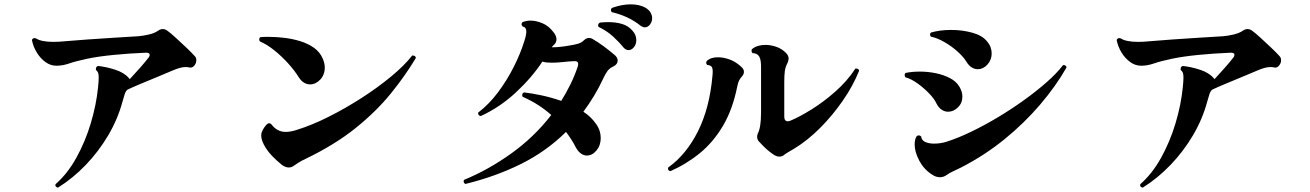

<svg xmlns="http://www.w3.org/2000/svg" viewBox="-20 -834 6040 885"><path d="M247 31Q232 27 236 15Q291 -33 332 -107Q373 -181 398.5 -266Q424 -351 432 -432Q435 -462 435 -477Q435 -492 432 -499Q429 -506 422 -512V-516Q422 -527 432 -530Q470 -526 511.5 -512.5Q553 -499 574 -474Q576 -473 578 -469Q602 -495 625.5 -521.5Q649 -548 666 -570Q670 -575 670 -581Q670 -592 651 -591Q577 -588 505 -581Q433 -574 381 -563Q329 -552 299 -541.5Q269 -531 240 -531Q213 -531 189.5 -548Q166 -565 149.5 -592Q133 -619 127 -650Q133 -662 146 -657Q158 -649 178.5 -645Q199 -641 225 -641Q251 -641 281 -644Q325 -648 383.5 -652Q442 -656 504 -660Q566 -664 618 -667Q641 -669 666.5 -675Q692 -681 708 -692Q719 -700 730 -700Q742 -700 752 -692Q765 -683 789 -661Q813 -639 838 -615.5Q863 -592 878 -575Q885 -568 885 -556Q885 -543 875.5 -531.5Q866 -520 853 -523Q849 -524 845 -524.5Q841 -525 837 -525Q822 -525 807 -520.5Q792 -516 778 -510Q748 -497 706.5 -480Q665 -463 627 -447Q589 -431 568 -421Q559 -414 554.5 -399Q550 -384 545 -367Q523 -285 479 -210.5Q435 -136 375.5 -74Q316 -12 247 31Z M1333 -69Q1323 -62 1311 -62Q1294 -62 1277 -76Q1228 -116 1206 -150.5Q1184 -185 1184 -209Q1184 -219 1187 -226Q1196 -247 1210 -261Q1215 -266 1221 -266Q1226 -266 1231 -261Q1257 -226 1297 -226Q1319 -226 1347 -235Q1418 -257 1495.5 -296Q1573 -335 1647.5 -383Q1722 -431 1783 -481.5Q1844 -532 1880 -578H1883Q1895 -578 1897 -567Q1848 -485 1781.5 -403Q1715 -321 1619.5 -244Q1524 -167 1387 -101Q1369 -93 1355.5 -84Q1342 -75 1333 -69ZM1359 -475Q1338 -509 1308 -542Q1278 -575 1244.5 -602Q1211 -629 1178 -643Q1175 -648 1175 -652Q1175 -660 1181 -663Q1190 -664 1200.5 -664Q1211 -664 1221 -664Q1254 -664 1291.5 -659.5Q1329 -655 1364.5 -644Q1400 -633 1427.5 -613.5Q1455 -594 1468 -563Q1477 -542 1477 -523Q1477 -489 1456 -467Q1435 -445 1409 -445Q1396 -445 1383 -452Q1370 -459 1359 -475Z M2125 14Q2119 11 2117.5 5Q2116 -1 2119 -5Q2231 -51 2336.5 -126.5Q2442 -202 2521 -304Q2464 -355 2389 -388Q2387 -392 2387 -395Q2387 -405 2396 -408Q2431 -404 2476 -394.5Q2521 -385 2567 -369Q2590 -406 2609.5 -445.5Q2629 -485 2643 -527Q2644 -531 2644.5 -534Q2645 -537 2645 -539Q2645 -554 2624 -552Q2601 -551 2574.5 -548Q2548 -545 2524 -545Q2512 -545 2501 -546Q2490 -547 2480 -550Q2432 -477 2358.5 -408.5Q2285 -340 2196 -299Q2189 -300 2186 -305Q2183 -310 2184 -315Q2234 -353 2275.5 -408.5Q2317 -464 2348 -525.5Q2379 -587 2396 -642Q2406 -672 2406 -689Q2406 -708 2389 -712Q2384 -717 2384 -722Q2384 -726 2388 -732Q2396 -735 2405.5 -737Q2415 -739 2425 -739Q2451 -739 2480 -727Q2509 -715 2531 -686Q2545 -669 2545 -653Q2545 -639 2535 -629Q2531 -625 2528 -622Q2525 -619 2523 -616Q2542 -616 2562 -618Q2582 -620 2604 -624Q2629 -628 2644.5 -632.5Q2660 -637 2670 -647Q2682 -659 2695 -659Q2705 -659 2712 -654Q2735 -641 2763.5 -620Q2792 -599 2816 -578Q2827 -567 2827 -555Q2827 -537 2806 -527Q2790 -520 2780 -506.5Q2770 -493 2761 -473Q2741 -430 2718 -392Q2695 -354 2669 -319Q2704 -296 2725 -266Q2738 -249 2743.5 -232Q2749 -215 2749 -198Q2749 -164 2729.5 -140.5Q2710 -117 2685 -117Q2672 -117 2659 -125.5Q2646 -134 2635 -153Q2625 -173 2613 -191.5Q2601 -210 2589 -226Q2498 -136 2381 -78Q2264 -20 2125 14ZM2854 -615Q2833 -641 2805 -666.5Q2777 -692 2739 -710Q2737 -714 2737 -717Q2737 -726 2746 -730Q2756 -731 2765.5 -731.5Q2775 -732 2784 -732Q2819 -732 2847.5 -723.5Q2876 -715 2895 -693Q2905 -682 2909 -671Q2913 -660 2913 -649Q2913 -630 2902 -616.5Q2891 -603 2877 -603Q2865 -603 2854 -615ZM2932 -716Q2877 -760 2800 -778Q2796 -782 2796 -788Q2796 -794 2802 -798Q2847 -814 2887 -814Q2928 -814 2956 -798Q2972 -788 2979 -775.5Q2986 -763 2986 -750Q2986 -734 2976 -721Q2966 -708 2952 -708Q2943 -708 2932 -716Z M3553 -117Q3542 -123 3527 -135Q3512 -147 3498.5 -160.5Q3485 -174 3478 -182Q3470 -191 3470 -204Q3470 -212 3473 -219Q3480 -231 3484 -255.5Q3488 -280 3488 -318V-517Q3489 -558 3479.5 -573.5Q3470 -589 3449 -589Q3444 -594 3444 -600Q3444 -606 3448 -609Q3471 -627 3509 -627Q3532 -627 3557.5 -618.5Q3583 -610 3603 -590Q3615 -578 3615 -564Q3615 -556 3610 -544Q3600 -525 3597.5 -505.5Q3595 -486 3595 -457V-297Q3595 -275 3611 -275Q3617 -275 3624 -278Q3665 -295 3720.5 -329.5Q3776 -364 3830.5 -412Q3885 -460 3923 -518H3927Q3938 -518 3940 -508Q3912 -438 3864.5 -369.5Q3817 -301 3759.5 -243.5Q3702 -186 3641 -149Q3626 -140 3615.5 -134Q3605 -128 3597 -122Q3586 -112 3572 -112Q3563 -112 3553 -117ZM3070 -45Q3056 -48 3060 -62Q3143 -121 3197 -228.5Q3251 -336 3264 -485Q3265 -491 3265 -496.5Q3265 -502 3265 -506Q3265 -520 3260 -526.5Q3255 -533 3239 -535Q3235 -541 3235 -545Q3235 -550 3240 -555Q3257 -570 3290 -570Q3315 -570 3344 -559.5Q3373 -549 3400 -523Q3409 -514 3409 -503Q3409 -492 3401 -483Q3392 -473 3387 -463.5Q3382 -454 3378 -434Q3357 -330 3313 -255Q3269 -180 3207 -129Q3145 -78 3070 -45Z M4343 -27Q4329 -17 4312 -17Q4294 -17 4275 -30Q4238 -54 4217 -94Q4196 -134 4196 -168Q4196 -193 4206 -207Q4211 -210 4215 -210Q4221 -210 4226 -205Q4228 -187 4245 -179.5Q4262 -172 4285 -172Q4316 -172 4344 -181Q4397 -198 4458 -227.5Q4519 -257 4581.5 -294.5Q4644 -332 4701.5 -373.5Q4759 -415 4805.5 -456Q4852 -497 4880 -534H4883Q4894 -534 4896 -523Q4847 -437 4774.5 -352Q4702 -267 4610.5 -192.5Q4519 -118 4410 -62Q4386 -50 4370.5 -43Q4355 -36 4343 -27ZM4435 -549Q4420 -573 4392.5 -597.5Q4365 -622 4332.5 -640.5Q4300 -659 4271 -665Q4267 -669 4267 -675Q4267 -681 4271 -684Q4312 -696 4365 -696Q4415 -696 4461 -683.5Q4507 -671 4529 -644Q4541 -630 4546 -616Q4551 -602 4551 -588Q4551 -558 4531.5 -536.5Q4512 -515 4487 -515Q4473 -515 4459.5 -523Q4446 -531 4435 -549ZM4297 -356Q4287 -378 4263 -403Q4239 -428 4210 -449Q4181 -470 4153 -478Q4150 -483 4150 -488Q4150 -495 4155 -498Q4185 -504 4220 -504Q4257 -504 4293.5 -496.5Q4330 -489 4359.5 -473.5Q4389 -458 4403 -433Q4416 -411 4416 -389Q4416 -359 4395.5 -339Q4375 -319 4350 -319Q4335 -319 4321 -328Q4307 -337 4297 -356Z M5247 31Q5232 27 5236 15Q5291 -33 5332 -107Q5373 -181 5398.5 -266Q5424 -351 5432 -432Q5435 -462 5435 -477Q5435 -492 5432 -499Q5429 -506 5422 -512V-516Q5422 -527 5432 -530Q5470 -526 5511.5 -512.5Q5553 -499 5574 -474Q5576 -473 5578 -469Q5602 -495 5625.5 -521.5Q5649 -548 5666 -570Q5670 -575 5670 -581Q5670 -592 5651 -591Q5577 -588 5505 -581Q5433 -574 5381 -563Q5329 -552 5299 -541.5Q5269 -531 5240 -531Q5213 -531 5189.5 -548Q5166 -565 5149.5 -592Q5133 -619 5127 -650Q5133 -662 5146 -657Q5158 -649 5178.5 -645Q5199 -641 5225 -641Q5251 -641 5281 -644Q5325 -648 5383.5 -652Q5442 -656 5504 -660Q5566 -664 5618 -667Q5641 -669 5666.5 -675Q5692 -681 5708 -692Q5719 -700 5730 -700Q5742 -700 5752 -692Q5765 -683 5789 -661Q5813 -639 5838 -615.5Q5863 -592 5878 -575Q5885 -568 5885 -556Q5885 -543 5875.5 -531.5Q5866 -520 5853 -523Q5849 -524 5845 -524.5Q5841 -525 5837 -525Q5822 -525 5807 -520.5Q5792 -516 5778 -510Q5748 -497 5706.5 -480Q5665 -463 5627 -447Q5589 -431 5568 -421Q5559 -414 5554.5 -399Q5550 -384 5545 -367Q5523 -285 5479 -210.5Q5435 -136 5375.5 -74Q5316 -12 5247 31Z"/></svg>

Font: Zen Antique
Style: Regular
Weight: 400
Designer: Yoshimichi Ohira
Foundry: Positype
Version: Version 1.001